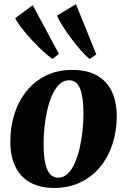

<svg xmlns="http://www.w3.org/2000/svg" viewBox="-20 -887 608 920"><path d="M326 -552Q396.5 -552 443.5 -526Q490.5 -500 514.8 -450.8Q539 -401.5 539.5 -331.5Q539.5 -261.5 519.8 -199.2Q500 -137 461.5 -89.2Q423 -41.5 367.2 -14Q311.5 13.5 240 13.5Q171.5 13.5 124.5 -12.8Q77.5 -39 53.8 -88.2Q30 -137.5 29.5 -206.5Q29 -277.5 48.8 -340Q68.5 -402.5 107 -450.2Q145.5 -498 200.8 -525Q256 -552 326 -552ZM311 -502.5Q284.5 -502.5 264.2 -482.8Q244 -463 229.5 -430.2Q215 -397.5 206 -357.2Q197 -317 192.8 -275Q188.5 -233 189 -195.5Q189 -139.5 197 -104.2Q205 -69 220.5 -52.2Q236 -35.5 258.5 -35.5Q285 -35.5 305 -55.2Q325 -75 339.2 -107.8Q353.5 -140.5 362.5 -181Q371.5 -221.5 375.8 -263.8Q380 -306 380 -344Q379.5 -401 371.8 -435.8Q364 -470.5 349 -486.5Q334 -502.5 311 -502.5ZM232 -604.5Q212.5 -617.5 185.2 -642.5Q158 -667.5 130.8 -697.2Q103.5 -727 82.2 -754.5Q61 -782 53 -800L137 -862L262 -629ZM409.5 -604.5Q391 -619 367.2 -646Q343.5 -673 320 -704.5Q296.5 -736 278.5 -765Q260.5 -794 253.5 -812.5L344 -867L441.5 -626Z"/></svg>

Font: Merriweather 60pt ExtraBold
Style: Italic
Weight: 800
Italic angle: -7.8°
Version: Version 2.101